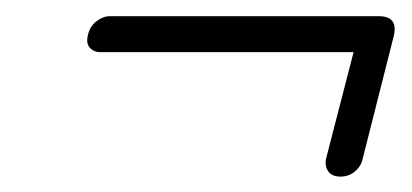

<svg xmlns="http://www.w3.org/2000/svg" viewBox="-20 -446 521 243"><path d="M91.5 -402.5Q94 -413 102.2 -419.2Q110.5 -425.5 119 -425.5H459.5Q485 -425.5 478 -399L439 -245Q437 -235.5 429.2 -229Q421.5 -222.5 411 -222.5Q399.5 -222.5 395 -229.8Q390.5 -237 393 -246.5L427.5 -380H107Q98.5 -380 93.5 -385.8Q88.5 -391.5 91.5 -402.5Z"/></svg>

Font: Fraunces 144pt Soft SemiBold
Style: Italic
Weight: 600
Italic angle: -16°
Version: Version 1.000;[b76b70a41]